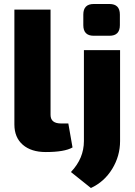

<svg xmlns="http://www.w3.org/2000/svg" viewBox="-20 -748 676 961"><path d="M449 -728H528Q580 -728 580 -675V-622Q580 -569 528 -569H449Q397 -569 397 -622V-675Q397 -728 449 -728ZM581 -497V-42Q581 33 541.5 97.5Q502 162 435 193L335 113Q400 45 400 -42V-497ZM233 -700V-173Q233 -130 286 -130H322L343 -10Q303 13 209 13Q136 13 94 -23.5Q52 -60 52 -125V-700Z"/></svg>

Font: Ezarion Extra Bold
Style: Regular
Weight: 800
Designer: Natanael Gama
Version: Version 1.001;PS 001.001;hotconv 1.0.70;makeotf.lib2.5.58329